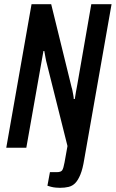

<svg xmlns="http://www.w3.org/2000/svg" viewBox="-20 -707 554 919"><path d="M267 192Q260 192 247.5 191Q235 190 224 187Q213 184 207 182L219 117H252Q272 117 278 107.5Q284 98 289 70L303 -8L204 -403Q201 -413 197.5 -432.5Q194 -452 192 -463H188Q185 -447 180.5 -421Q176 -395 172 -373L106 0H10L131 -687H225L323 -288Q325 -283 327 -272Q329 -261 331 -250.5Q333 -240 333 -233H338Q340 -247 343.5 -267Q347 -287 350 -302L417 -687H514L383 57Q376 101 365 128Q354 155 340.5 169Q327 183 308.5 187.5Q290 192 267 192Z"/></svg>

Font: Archivo ExtraCondensed Medium
Style: Italic
Weight: 500
Width: 2
Italic angle: -10°
Designer: Hector Gatti
Foundry: Omnibus-Type
Version: Version 2.001